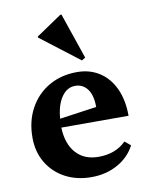

<svg xmlns="http://www.w3.org/2000/svg" viewBox="-89 -863 738 942"><g transform="rotate(-10 279.5 -391.5)"><path d="M291 14Q217 14 160 -16.5Q103 -47 70.5 -101.5Q38 -156 38 -227Q38 -309 72.5 -372Q107 -435 168 -470.5Q229 -506 309 -506Q372 -506 420 -475Q468 -444 494.5 -386.5Q521 -329 521 -251H186Q189 -169 230 -123.5Q271 -78 342 -78Q427 -78 479 -130L508 -106Q479 -50 421 -18Q363 14 291 14ZM288 -441Q247 -441 220 -401.5Q193 -362 188 -295L372 -321Q372 -380 349 -410.5Q326 -441 288 -441ZM343 -558 150 -706V-711L277 -797H283L361 -569Z"/></g></svg>

Font: Platypi SemiBold
Style: Regular
Weight: 600
Designer: David Sargent
Foundry: Bolt Cutter Type
Version: Version 1.200; ttfautohint (v1.8.4.7-5d5b)